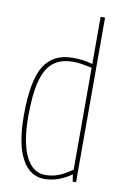

<svg xmlns="http://www.w3.org/2000/svg" viewBox="-85 -790 548 850"><g transform="rotate(10 188.5 -365.0)"><path d="M302 0 297 -32Q238 10 176 10Q110 10 74 -57Q38 -124 38 -252Q38 -407 78.5 -473.5Q119 -540 208 -540Q229 -540 251 -537.5Q273 -535 297 -528V-740H317V0ZM297 -53V-511Q270 -517 250 -520Q230 -523 212 -523Q158 -523 124 -496.5Q90 -470 74 -410.5Q58 -351 58 -252Q58 -134 89 -71Q120 -8 176 -8Q207 -8 234 -18Q261 -28 297 -53Z"/></g></svg>

Font: Georama SemiCondensed Thin
Style: Regular
Weight: 100
Width: 4
Designer: Jean-Baptiste Levee
Foundry: Production Type
Version: Version 1.000